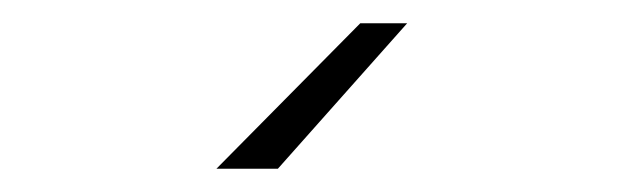

<svg xmlns="http://www.w3.org/2000/svg" viewBox="-20 -20 540 165"><path d="M166 125 289.6 0H329.9L218.8 125Z"/></svg>

Font: Afacad Flux ExtraLight
Style: Regular
Weight: 250
Designer: Kristian Moeller
Foundry: Dicotype
Version: Version 1.100